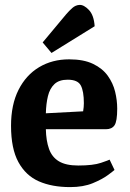

<svg xmlns="http://www.w3.org/2000/svg" viewBox="-20 -751 531 783"><path d="M266 12Q192 12 138.5 -11.5Q85 -35 55 -90Q25 -145 25 -238Q25 -324 55.5 -384.5Q86 -445 139.5 -477Q193 -509 262 -509Q321 -509 359.5 -490.5Q398 -472 419.5 -442Q441 -412 449.5 -377Q458 -342 458 -308Q458 -256 447 -240Q436 -224 412 -224H167Q168 -177 180 -143.5Q192 -110 220.5 -93Q249 -76 299 -76Q360 -76 392 -87Q424 -98 427 -100L447 -58Q443 -54 420 -37Q397 -20 358.5 -4Q320 12 266 12ZM167 -289 319 -297Q322 -315 322 -330Q322 -379 309.5 -402.5Q297 -426 256 -426Q221 -426 202 -408Q183 -390 175.5 -359Q168 -328 167 -289ZM190 -535 154 -578 250 -693Q262 -707 275 -718.5Q288 -730 304 -731Q322 -732 342.5 -710.5Q363 -689 366 -644Z"/></svg>

Font: Faustina Light
Style: Bold
Weight: 700
Version: Version 1.200